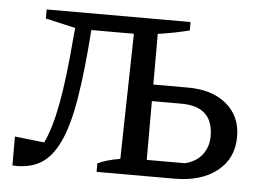

<svg xmlns="http://www.w3.org/2000/svg" viewBox="-41 -535 793 589"><g transform="rotate(5 355.0 -240.0)"><path d="M17 3V-86L108 -76Q130 -122 144.5 -200Q159 -278 169 -403L172 -434L80 -455V-483H523V-457Q475 -445 426 -438V-282H533Q607 -282 651.5 -245Q696 -208 696 -145Q696 -78 647 -39Q598 0 515 0H276V-26Q302 -39 345 -46L353 -432H222Q213 -306 199 -221Q185 -136 161.5 -85.5Q138 -35 103 -14.5Q68 6 17 3ZM426 -50H544Q579 -59 597 -83Q615 -107 615 -139Q615 -231 517 -231H426Z"/></g></svg>

Font: Piazzolla
Style: Regular
Weight: 400
Designer: Juan Pablo del Peral
Foundry: Huerta Tipografica
Version: Version 1.330